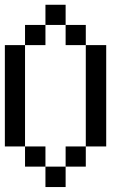

<svg xmlns="http://www.w3.org/2000/svg" viewBox="-20 -712 540 790"><path d="M0 -109.4V-526.4H83V-609.4H167V-692.4H250V-609.4H333V-526.4H417V-109.4H333V-526.4H250V-609.4H167V-526.4H83V-109.4H167V-26.4H250V-109.4H333V-26.4H250V57.6H167V-26.4H83V-109.4Z"/></svg>

Font: KH Dot Kodenmachou 12
Style: Regular
Weight: 400
Designer: Original version for X68000 by Keitarou Hiraki (http://hp.vector.co.jp/authors/VA000874/) / TrueType conversion by Homem
Version: Version 1.00.20150527